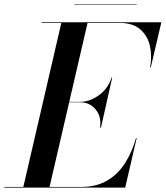

<svg xmlns="http://www.w3.org/2000/svg" viewBox="-66 -851 752 871"><path d="M271.6 -831H554V-829H271.6ZM298 -387H247.8L158.8 -3H303Q371.5 -3 420.5 -32.1Q469.5 -61.1 501.5 -111.3Q533.5 -161.5 551 -225H554L502 0H-46V-3H39.8L212.2 -747H123V-750H666L618 -545H615Q624.5 -598.5 613.6 -644.6Q602.6 -690.6 569.1 -718.8Q535.5 -747 477 -747H331.2L248.2 -389H298Q340.8 -389 382.5 -418.9Q424.2 -448.8 440 -499H443L392 -272H388Q394.8 -322.2 367.8 -354.6Q340.8 -387 298 -387Z"/></svg>

Font: Bodoni* 72 Medium
Style: Italic
Weight: 500
Italic angle: -13°
Version: Version 1.002; ttfautohint (v0.97) -l 8 -r 50 -G 200 -x 14 -